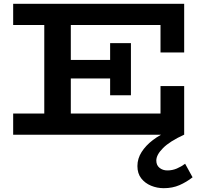

<svg xmlns="http://www.w3.org/2000/svg" viewBox="-20 -706 1077 1006"><path d="M49 0V-111H821V-255H945V0ZM212 -61V-615H351V-61ZM265 -295V-392H618V-295ZM557 -207V-480H666V-207ZM821 -431V-575H49V-686H945V-431ZM838 280Q803 280 771.5 267Q740 254 720 228.5Q700 203 700 164Q700 125 722 90.5Q744 56 781.5 27.5Q819 -1 867 -21L944 0Q870 34 834.5 69.5Q799 105 799 135Q799 160 816 173.5Q833 187 857 187Q883 187 906.5 177Q930 167 950 152L989 223Q957 248 920.5 264Q884 280 838 280Z"/></svg>

Font: BioRhyme SemiExpanded
Style: Bold
Weight: 700
Width: 6
Designer: Aoife Mooney
Foundry: Aoife Mooney Type
Version: Version 1.600;gftools[0.9.33]